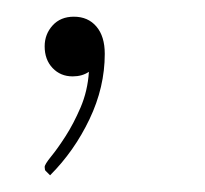

<svg xmlns="http://www.w3.org/2000/svg" viewBox="-20 -88 246 230"><path d="M35.5 117.5Q34 116.5 33.8 114.8Q33.5 113 33.5 112Q33.5 109 41.2 99.5Q49 90 58.5 75.2Q68 60.5 76.5 40.8Q85 21 86.5 -2Q78.5 3.5 67 3.5Q52.5 3.5 43 -6.5Q33.5 -16.5 33.5 -32.5Q33.5 -47 43 -57.5Q52.5 -68 68.5 -68Q85.5 -68 95.5 -56.2Q105.5 -44.5 105.5 -23.5Q105.5 16.5 87.2 54.8Q69 93 40 122Z"/></svg>

Font: Lato ExtraLight
Style: Italic
Weight: 275
Italic angle: -7°
Designer: Lukasz Dziedzic with Adam Twardoch and Botio Nikoltchev
Foundry: tyPoland Lukasz Dziedzic
Version: Version 2.015; 2015-08-06; http://www.latofonts.com/